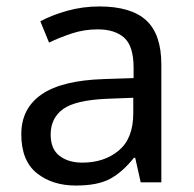

<svg xmlns="http://www.w3.org/2000/svg" viewBox="-20 -565 601 595"><path d="M288 -545Q386 -545 433 -502Q480 -459 480 -365V0H416L399 -76H395Q360 -32 321.5 -11Q283 10 215 10Q142 10 94 -28.5Q46 -67 46 -149Q46 -229 109 -272.5Q172 -316 303 -320L394 -323V-355Q394 -422 365 -448Q336 -474 283 -474Q241 -474 203 -461.5Q165 -449 132 -433L105 -499Q140 -518 188 -531.5Q236 -545 288 -545ZM314 -259Q214 -255 175.5 -227Q137 -199 137 -148Q137 -103 164.5 -82Q192 -61 235 -61Q303 -61 348 -98.5Q393 -136 393 -214V-262Z"/></svg>

Font: Noto Sans Bengali UI
Style: Regular
Weight: 400
Designer: Jelle Bosma - Monotype Design Team
Foundry: Monotype Imaging Inc.
Version: Version 2.003; ttfautohint (v1.8.4.7-5d5b)